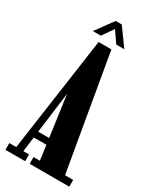

<svg xmlns="http://www.w3.org/2000/svg" viewBox="-212 -898 791 961"><g transform="rotate(30 183.5 -417.0)"><path d="M-1 0V-39H39L133 -700.5H207L321 -39H368V0H139V-39H175.5L164 -124.5H91L80 -39H113V0ZM95.5 -160.5H159L126 -397ZM80.5 -733.5 154.5 -834.5H189.5L262.5 -733.5H216L171.5 -798L127 -733.5Z"/></g></svg>

Font: Imbue 10pt ExtraBold
Style: Regular
Weight: 800
Designer: Tyler Finck
Foundry: Etcetera Type Company
Version: Version 1.102; ttfautohint (v1.8.3)